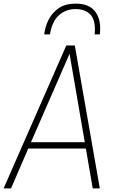

<svg xmlns="http://www.w3.org/2000/svg" viewBox="-36 -1040 653 1060"><path d="M515 0H476L438 -220H120L25 0H-16L330 -789H377ZM432 -255 348 -743 135 -255ZM515 -850H486Q488 -858 488 -879Q488 -988 382 -990Q327 -990 289 -955.5Q251 -921 240 -850H208Q213 -893 232.5 -931.5Q252 -970 288.5 -995Q325 -1020 382 -1020Q451 -1020 484 -982.5Q517 -945 517 -885Q517 -859 515 -850Z"/></svg>

Font: Tanohe Sans ExtraLight
Style: Italic
Weight: 200
Designer: Village Type and Design LLC & Cristiano Sobral
Foundry: Cooper Hewitt Smithsonian Design Museum
Version: Version 1.00;September 29, 2021;FontCreator 13.0.0.2655 64-b